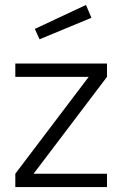

<svg xmlns="http://www.w3.org/2000/svg" viewBox="-20 -757 495 777"><path d="M42 -500H413V-446L116 -54H413V0H42V-54L339 -446H42ZM121 -640 328 -737 350 -685 140 -598Z"/></svg>

Font: Titillium Web Light
Style: Regular
Weight: 300
Version: Version 1.002;PS 57.000;hotconv 1.0.70;makeotf.lib2.5.55311